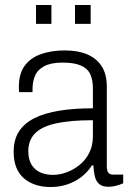

<svg xmlns="http://www.w3.org/2000/svg" viewBox="-20 -741 521 773"><path d="M184 12Q152 12 125 3.5Q98 -5 77.5 -22Q57 -39 46 -66Q35 -93 35 -130Q35 -179 56.5 -212Q78 -245 119 -265.5Q160 -286 219.5 -295.5Q279 -305 354 -305V-385Q354 -419 343.5 -442Q333 -465 306 -477Q279 -489 232 -489Q185 -489 158 -474.5Q131 -460 121 -436Q111 -412 111 -383V-370H57Q56 -375 56 -380Q56 -385 56 -392Q56 -445 80 -477Q104 -509 146 -523.5Q188 -538 241 -538Q294 -538 331.5 -522Q369 -506 389.5 -474Q410 -442 410 -392V-72Q410 -53 416.5 -45.5Q423 -38 435 -38H476V-3Q462 3 447 7Q432 11 417 11Q392 11 379 -0.5Q366 -12 361.5 -32Q357 -52 356 -75H350Q333 -48 307.5 -28.5Q282 -9 250.5 1.5Q219 12 184 12ZM193 -37Q221 -37 249 -47.5Q277 -58 301 -77.5Q325 -97 339.5 -126Q354 -155 354 -192V-257Q261 -257 204 -244Q147 -231 120.5 -203.5Q94 -176 94 -132Q94 -99 107 -78Q120 -57 142 -47Q164 -37 193 -37ZM125 -645V-721H187V-645ZM282 -645V-721H345V-645Z"/></svg>

Font: Archivo SemiCondensed ExtraLight
Style: Regular
Weight: 250
Width: 4
Designer: Hector Gatti
Foundry: Omnibus-Type
Version: Version 2.001